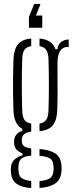

<svg xmlns="http://www.w3.org/2000/svg" viewBox="-20 -800 371 972"><path d="M138 152Q91.5 149.5 64.5 130.8Q37.5 112 35.5 71.5Q35 66.5 35 62Q35 57.5 35 52.5Q36 23 54 7Q72 -9 94 -13.5V-23.5Q52.5 -39.5 51.5 -73.5Q51 -80.5 51.5 -86.5Q52 -106.5 64.5 -120.2Q77 -134 92.5 -136.5V-148Q50.5 -170 48 -243Q46.5 -292 46 -328.2Q45.5 -364.5 46 -403Q46.5 -441.5 48 -497.5Q50 -550 70.8 -575.5Q91.5 -601 138 -605V-566.5Q114.5 -563 104 -548Q93.5 -533 92.5 -501Q88.5 -364 92.5 -239.5Q93.5 -207.5 104 -192.8Q114.5 -178 138 -174.5V-134Q90.5 -127.5 90.5 -93V-86Q90.5 -68.5 101.5 -60.2Q112.5 -52 138 -48.5V-12Q110 -11 92 0.5Q74 12 73.5 43.5Q72.5 53 73.5 62Q74 92.5 92.2 103.2Q110.5 114 138 116ZM180 -136V-174.5Q203 -178 213.5 -192.8Q224 -207.5 225.5 -239.5Q229.5 -364 225.5 -501Q224 -533 213.8 -547.8Q203.5 -562.5 180 -566.5V-605Q244 -599.5 261 -550.5H271Q272 -573 288.2 -586.5Q304.5 -600 328 -600V-562H319.5Q297 -562 284 -541.2Q271 -520.5 271 -480.5V-456Q271 -413.5 271.2 -381.5Q271.5 -349.5 271.5 -317.5Q271.5 -285.5 270 -243Q268 -191 247.2 -165.5Q226.5 -140 180 -136ZM180 151.5V116.5Q210.5 115 230 104Q249.5 93 251 61.5Q252.5 54 251 43Q249.5 10 230.2 0.5Q211 -9 180 -11V-45.5Q232 -41.5 260.5 -23Q289 -4.5 291.5 42.5Q292 51.5 291.5 63Q289 110.5 258.2 129.8Q227.5 149 180 151.5ZM185 -780 162 -721.5H194V-659.5H126.5V-714.5L153 -780Z"/></svg>

Font: Big Shoulders Stencil Display Light
Style: Regular
Weight: 300
Designer: Patric King
Foundry: XO Type Co
Version: Version 1.000